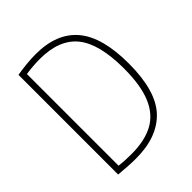

<svg xmlns="http://www.w3.org/2000/svg" viewBox="-210 -870 997 997"><g transform="rotate(-45 289.0 -371.0)"><path d="M207 5Q178.5 5 149.8 3.2Q121 1.5 82 -2V-734Q114.5 -739.5 150.2 -743.2Q186 -747 221 -747Q375 -747 452 -655.8Q529 -564.5 529 -370Q529 -170 446.8 -82.5Q364.5 5 207 5ZM208 -28Q303.5 -28 366.8 -62Q430 -96 461.5 -171.2Q493 -246.5 493 -370Q493 -551.5 427 -632.8Q361 -714 219 -714Q195 -714 168.8 -712Q142.5 -710 116 -706V-33Q141 -30 163 -29Q185 -28 208 -28Z"/></g></svg>

Font: Encode Sans Cnd Th
Style: Regular
Weight: 100
Width: 3
Designer: Multiple Designers
Foundry: Impallari Type
Version: Version 3.002; ttfautohint (v1.8.3) -l 8 -r 50 -G 200 -x 14 